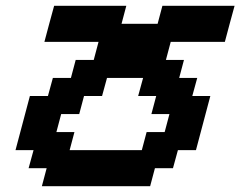

<svg xmlns="http://www.w3.org/2000/svg" viewBox="-20 -645 832 665"><path d="M125 0H500L516.6 -62.5H579.1L596.2 -125H658.7L708.5 -312.5H646L663.1 -375H600.6L617.2 -437.5H554.7L571.3 -500H758.8Q764.2 -520.5 775.4 -562.3Q786.6 -604 792.5 -625H542.5L525.9 -562.5H400.9L417.5 -625H167.5Q161.6 -604 150.4 -562.3Q139.2 -520.5 133.8 -500H321.3L304.7 -437.5H242.2L225.6 -375H163.1L146 -312.5H83.5L33.7 -125H96.2L79.1 -62.5H141.6ZM471.2 -125H221.2L237.8 -187.5H175.3L191.9 -250H254.4L271 -312.5H333.5L350.6 -375H475.6L458.5 -312.5H521L504.4 -250H566.9L550.3 -187.5H487.8Z"/></svg>

Font: Faithful 32x
Style: Oblique
Weight: 400
Foundry: Faithful Resource Pack
Version: Version 1.0; January 27, 2023